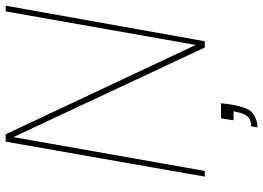

<svg xmlns="http://www.w3.org/2000/svg" viewBox="-145 -595 925 675"><g transform="rotate(-90 317.5 -257.5)"><path d="M34 0 157 -700H183L497 -32L615 -700H635L510 0H488L173 -673L54 0ZM207 185 211 163Q235 163 246 149.5Q257 136 261 113L264 101H232L239 57H292Q291 68 289.5 80Q288 92 286 101Q276 155 255 170Q234 185 207 185Z"/></g></svg>

Font: DM Sans 17pt Thin
Style: Italic
Weight: 250
Italic angle: -10°
Version: Version 4.004;gftools[0.9.30]